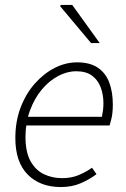

<svg xmlns="http://www.w3.org/2000/svg" viewBox="-20 -744 511 776"><path d="M226 12Q142 12 92 -38.5Q42 -89 42 -186Q42 -254 63.5 -310Q85 -366 121 -406.5Q157 -447 201 -469.5Q245 -492 292 -492Q344 -492 376 -470Q408 -448 422 -409.5Q436 -371 436 -322Q436 -305 434.5 -289.5Q433 -274 429.5 -261Q426 -248 423 -237H75L82 -272H392Q395 -287 396.5 -300Q398 -313 398 -328Q398 -360 387.5 -389.5Q377 -419 353 -437.5Q329 -456 288 -456Q251 -456 214.5 -436.5Q178 -417 148.5 -381.5Q119 -346 101 -297Q83 -248 83 -191Q83 -129 103.5 -92.5Q124 -56 157.5 -40Q191 -24 231 -24Q268 -24 297 -36Q326 -48 352 -66L370 -40Q342 -19 306.5 -3.5Q271 12 226 12ZM348 -570 223 -719 226 -724H272L383 -570Z"/></svg>

Font: Source Sans 3 Light
Style: Italic
Weight: 300
Italic angle: -11°
Designer: Paul D. Hunt
Foundry: Adobe
Version: Version 3.046;hotconv 1.0.118;makeotfexe 2.5.65603